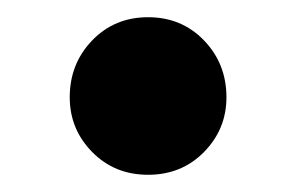

<svg xmlns="http://www.w3.org/2000/svg" viewBox="-20 -449 344 223"><path d="M152 -246Q113 -246 87 -272.5Q61 -299 61 -336Q61 -375 87 -402Q113 -429 152 -429Q191 -429 217 -402Q243 -375 243 -336Q243 -299 217 -272.5Q191 -246 152 -246Z"/></svg>

Font: Source Serif 4 18pt
Style: Bold
Weight: 700
Designer: Frank Grießhammer
Foundry: Adobe Systems Incorporated
Version: Version 4.004;hotconv 1.0.116;makeotfexe 2.5.65601